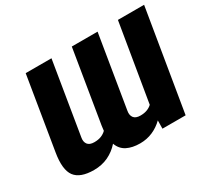

<svg xmlns="http://www.w3.org/2000/svg" viewBox="-142 -938 1270 1173"><g transform="rotate(-30 493.5 -351.0)"><path d="M395.6 -71.4Q361.9 -33 316.6 -11.5Q271.3 9.9 215.9 9.9Q119 9.9 82.6 -38.9Q46.2 -87.7 65.3 -201.7L149.1 -711.6H331L247.2 -201.7Q241.8 -172.9 255.1 -154.7Q268.5 -136.4 302.6 -136.4Q330.6 -136.4 351.2 -144.7Q371.8 -153.1 386.4 -167.6Q387.8 -183.9 390.6 -201.7L474.4 -711.6H656.2L572.4 -201.7Q567.1 -172.9 580.4 -154.7Q593.8 -136.4 627.8 -136.4Q654.5 -136.4 674.5 -144Q694.6 -151.6 708.8 -165.1L799.7 -711.6H984.4L866.5 0H703.1L703.8 -57.9Q671.2 -25.9 630 -8Q588.8 9.9 541.2 9.9Q486.5 9.9 448.9 -9.2Q411.2 -28.4 395.6 -71.4Z"/></g></svg>

Font: Inter UI Black
Style: Italic
Weight: 900
Italic angle: -9.39999°
Designer: Rasmus Andersson
Foundry: rsms
Version: 3.2;8d6f07862